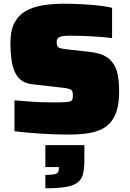

<svg xmlns="http://www.w3.org/2000/svg" viewBox="-20 -716 697 1033"><path d="M349 8Q302 8 248.5 5.5Q195 3 145 -1Q95 -5 58 -10V-176Q98 -173 136.5 -170Q175 -167 209.5 -166Q244 -165 268 -165Q312 -165 333 -166.5Q354 -168 362 -172Q367 -176 369 -180.5Q371 -185 371.5 -191.5Q372 -198 372 -206Q372 -219 368.5 -226Q365 -233 355.5 -236.5Q346 -240 326 -243Q306 -246 274 -249L151 -263Q117 -267 94.5 -284Q72 -301 59.5 -329.5Q47 -358 41.5 -397.5Q36 -437 36 -486Q36 -553 58.5 -594.5Q81 -636 121 -658Q161 -680 213.5 -688Q266 -696 326 -696Q369 -696 416.5 -693.5Q464 -691 508 -686.5Q552 -682 583 -674V-511Q553 -515 514 -518Q475 -521 435.5 -522.5Q396 -524 363 -524Q340 -524 324.5 -522.5Q309 -521 301 -517Q292 -513 288.5 -506.5Q285 -500 285 -490Q285 -476 288.5 -468Q292 -460 305 -456.5Q318 -453 346 -450L461 -437Q489 -434 513.5 -427Q538 -420 559 -405.5Q580 -391 597 -362Q604 -350 609.5 -330.5Q615 -311 618 -284.5Q621 -258 621 -223Q621 -161 607.5 -119Q594 -77 569 -51.5Q544 -26 510 -13.5Q476 -1 435.5 3.5Q395 8 349 8ZM224 297V225Q257 225 272.5 221.5Q288 218 292.5 210Q297 202 297 189V183H224V65H434V140Q434 186 427.5 216.5Q421 247 399.5 264.5Q378 282 336.5 289.5Q295 297 224 297Z"/></svg>

Font: Saira SemiExpanded Black
Style: Regular
Weight: 900
Width: 6
Designer: Hector Gatti with collaboration of the Omnibus-Type team
Foundry: Omnibus-Type
Version: Version 1.101